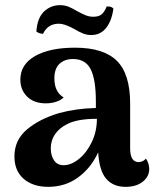

<svg xmlns="http://www.w3.org/2000/svg" viewBox="-20 -715 605 745"><path d="M559 -59Q559 -30 534 -10Q509 10 467 10Q419 10 392 -21.5Q365 -53 361 -124Q333 -63 283 -26.5Q233 10 167 10Q108 10 72 -21Q36 -52 36 -108Q36 -172 85 -213Q134 -254 209 -276Q274 -294 352 -296V-321Q352 -406 332 -446Q312 -486 263 -486Q231 -486 211 -467.5Q191 -449 191 -411Q191 -358 227 -337Q216 -326 197.5 -320Q179 -314 158 -314Q112 -314 85.5 -340Q59 -366 59 -406Q59 -465 116 -497.5Q173 -530 271 -530Q382 -530 433.5 -479Q485 -428 485 -313V-139Q485 -86 518 -86Q525 -86 533 -89.5Q541 -93 546 -100Q559 -81 559 -59ZM356 -254Q277 -254 238 -232Q210 -218 193.5 -194Q177 -170 177 -139Q177 -112 189.5 -93Q202 -74 227 -74Q256 -74 286 -98Q316 -122 336 -163.5Q356 -205 356 -254ZM334 -579Q318 -579 302.5 -585Q287 -591 269 -602Q266 -604 253.5 -610Q241 -616 229.5 -619.5Q218 -623 208 -623Q166 -623 147 -584H145Q140 -584 132.5 -586.5Q125 -589 121 -593Q125 -646 151 -670.5Q177 -695 213 -695Q230 -695 244.5 -689.5Q259 -684 279 -672Q299 -661 313 -655.5Q327 -650 342 -650Q364 -650 375 -660Q386 -670 394 -690Q404 -690 409.5 -688.5Q415 -687 420 -682Q414 -635 392 -607Q370 -579 334 -579Z"/></svg>

Font: Arima Madurai Black
Style: Regular
Weight: 900
Designer: Joana Correia and Natanael Gama
Foundry: NDISCOVER
Version: Version 1.020